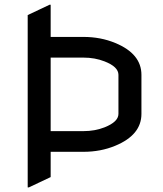

<svg xmlns="http://www.w3.org/2000/svg" viewBox="-20 -777 694 816"><path d="M97.7 19.5V-712.9L190.4 -756.8H195.3V-620.1H334.5Q408.2 -620.1 470.2 -594.2Q581.1 -548.3 581.1 -459V-293Q581.1 -203.6 470.2 -157.7Q408.2 -131.8 334.5 -131.8H195.3V-24.4L102.5 19.5ZM195.3 -532.2V-219.7H334.5Q383.3 -219.7 424.3 -235.8Q483.4 -259.3 483.4 -293V-459Q483.4 -493.2 424.3 -516.1Q383.3 -532.2 334.5 -532.2Z"/></svg>

Font: Nova Flat
Style: Book
Weight: 400
Version: Version 2.000